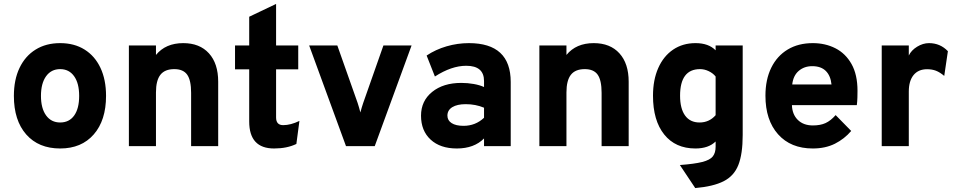

<svg xmlns="http://www.w3.org/2000/svg" viewBox="-20 -742 4847 975"><path d="M285.5 12Q176 12 113.2 -59.2Q50.5 -130.5 50.5 -255Q50.5 -337 79.2 -397.2Q108 -457.5 160.8 -490.2Q213.5 -523 285.5 -523Q357 -523 409.2 -490.5Q461.5 -458 490 -397.8Q518.5 -337.5 518.5 -255Q518.5 -131 456.2 -59.5Q394 12 285.5 12ZM285.5 -120Q331.5 -120 356.8 -155.5Q382 -191 382 -255Q382 -319.5 356.2 -355.2Q330.5 -391 285.5 -391Q240 -391 214 -354.8Q188 -318.5 188 -255Q188 -192 214 -156Q240 -120 285.5 -120Z M634.5 0V-511H772V-463Q821 -523 910.5 -523Q994 -523 1041 -471.2Q1088 -419.5 1088 -327V0H950.5V-270.5Q950.5 -334.5 930.5 -362.8Q910.5 -391 865 -391Q817 -391 794.5 -362.2Q772 -333.5 772 -272.5V0Z M1372 12Q1245.5 12 1245.5 -125V-390H1173.5V-511H1245.5V-657L1382 -722V-511H1494.5V-390H1382V-145.5Q1382 -106.5 1418 -106.5Q1456 -106.5 1500.5 -128L1485 -11Q1437.5 12 1372 12Z M1737 0 1550 -511H1693L1796 -219.5Q1799.5 -209 1803.2 -196.2Q1807 -183.5 1810 -171Q1813.5 -183.5 1817 -196Q1820.5 -208.5 1824.5 -219.5L1927 -511H2070L1883 0Z M2300 12Q2215.5 12 2166.8 -33Q2118 -78 2118 -154.5Q2118 -229.5 2174.5 -275.2Q2231 -321 2322.5 -321Q2355 -321 2385.8 -315.5Q2416.5 -310 2438 -300V-330.5Q2438 -408 2347.5 -408Q2273 -408 2188.5 -353.5L2146.5 -460Q2192 -490.5 2247.8 -506.8Q2303.5 -523 2361 -523Q2573.5 -523 2573.5 -325.5V0H2438V-39Q2387.5 12 2300 12ZM2334 -103Q2394.5 -103 2438 -144V-195Q2395.5 -213 2345 -213Q2301.5 -213 2276.8 -197.8Q2252 -182.5 2252 -155Q2252 -130.5 2273.5 -116.8Q2295 -103 2334 -103Z M2719 0V-511H2856.5V-463Q2905.5 -523 2995 -523Q3078.5 -523 3125.5 -471.2Q3172.5 -419.5 3172.5 -327V0H3035V-270.5Q3035 -334.5 3015 -362.8Q2995 -391 2949.5 -391Q2901.5 -391 2879 -362.2Q2856.5 -333.5 2856.5 -272.5V0Z M3510.5 213 3432.5 96Q3507 90.5 3546.2 80.5Q3585.5 70.5 3599.8 52.2Q3614 34 3614 3V-23.5Q3578 12 3511.5 12Q3410 12 3353 -59Q3296 -130 3296 -256Q3296 -336.5 3322.8 -396.8Q3349.5 -457 3398.2 -490Q3447 -523 3512 -523Q3578.5 -523 3614 -486.5V-511H3751.5V-56.5Q3751.5 40 3729.5 95.8Q3707.5 151.5 3655 178.2Q3602.5 205 3510.5 213ZM3532.5 -120Q3581.5 -120 3614 -157V-353.5Q3601 -370 3579.2 -380.5Q3557.5 -391 3535 -391Q3433.5 -391 3433.5 -256Q3433.5 -190.5 3459 -155.2Q3484.5 -120 3532.5 -120Z M4107.5 12Q3995.5 12 3931.2 -60Q3867 -132 3867 -256Q3867 -338 3896.5 -398Q3926 -458 3980 -490.5Q4034 -523 4107.5 -523Q4171 -523 4222.5 -496.8Q4274 -470.5 4304.2 -416.8Q4334.5 -363 4334.5 -281Q4334.5 -267 4334 -247.2Q4333.5 -227.5 4331 -208H4001.5Q4003 -161 4031.5 -133Q4060 -105 4108 -105Q4146 -105 4172.2 -117Q4198.5 -129 4223.5 -157.5L4302.5 -77Q4268 -36.5 4219.8 -12.2Q4171.5 12 4107.5 12ZM4003 -313H4202.5Q4198 -357.5 4173.5 -381.8Q4149 -406 4104.5 -406Q4064 -406 4036 -382Q4008 -358 4003 -313Z M4457.5 0V-511H4595V-460Q4607.5 -486.5 4637.2 -504.8Q4667 -523 4697.5 -523Q4754.5 -523 4793.5 -482L4775 -356.5Q4753 -375 4733 -382.8Q4713 -390.5 4688 -390.5Q4643.5 -390.5 4619.2 -360.8Q4595 -331 4595 -277V0Z"/></svg>

Font: Overpass ExtraBold
Style: Regular
Weight: 800
Designer: Delve Withrington, Dave Bailey, Thomas Jockin
Foundry: Delve Fonts LLC
Version: Version 4.000; ttfautohint (v1.8.3)